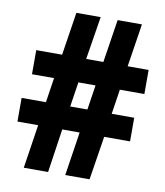

<svg xmlns="http://www.w3.org/2000/svg" viewBox="-81 -781 729 848"><g transform="rotate(10 283.5 -357.0)"><path d="M441 -413 424 -302H525V-196H409L378 0H269L299 -196H221L192 0H83L113 -196H20V-302H129L146 -413H47V-521H163L193 -714H302L271 -521H348L378 -714H487L457 -521H551V-413ZM238 -302H315L332 -413H255Z"/></g></svg>

Font: Noto Sans Lao UI Cond ExtBd
Style: Regular
Weight: 800
Width: 3
Designer: Monotype Design Team
Foundry: Monotype Imaging Inc.
Version: Version 2.000; ttfautohint (v1.8.4.7-5d5b)